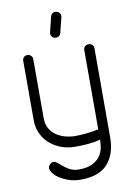

<svg xmlns="http://www.w3.org/2000/svg" viewBox="-102 -827 740 1075"><g transform="rotate(-10 268.5 -289.0)"><path d="M471 -18Q471 75 422.5 130.5Q374 186 268 186Q233 186 203 176Q173 166 151 152Q129 138 116.5 121.5Q104 105 104 93Q104 82 113 72Q122 62 133 62Q144 62 153 69L174 86H173Q190 101 213 114.5Q236 128 268 128Q316 128 344.5 113.5Q373 99 388.5 77.5Q404 56 408.5 31Q413 6 413 -17Q398 -11 378 -8Q358 -5 338 -3.5Q318 -2 301 -1.5Q284 -1 275 -1H268Q227 -1 190.5 -14.5Q154 -28 126 -52.5Q98 -77 82 -111.5Q66 -146 66 -188V-526Q66 -537 73.5 -545Q81 -553 95 -553Q106 -553 114.5 -545Q123 -537 123 -526V-188Q123 -154 137 -130Q151 -106 173.5 -90.5Q196 -75 224 -67.5Q252 -60 281 -60Q309 -60 344.5 -63.5Q380 -67 413 -75V-526Q413 -537 421 -545Q429 -553 442 -553Q456 -553 463.5 -545Q471 -537 471 -526ZM263 -743Q269 -764 290 -764Q304 -764 313 -754Q322 -744 319 -730L297 -641Q295 -633 287.5 -627Q280 -621 270 -621Q254 -621 246 -632Q238 -643 242 -657Z"/></g></svg>

Font: VDS
Style: Thin
Weight: 100
Width: 0
Designer: artmaker
Foundry: artmaker
Version: Version 1.000 2012 initial release